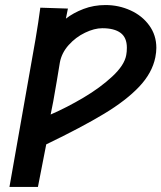

<svg xmlns="http://www.w3.org/2000/svg" viewBox="-20 -742 640 762"><path d="M140 -711.5 249.5 -708 241.5 -668Q271 -691 311.5 -706.5Q352 -722 399 -722Q451 -722 497.5 -701Q544 -680 572.2 -641.2Q600.5 -602.5 600.5 -552Q600.5 -535.5 596.5 -514.5Q584 -452.5 532.5 -398Q481 -343.5 393.2 -290.5Q305.5 -237.5 163.5 -169L130.5 0H17.5L121 -586.5Q132.5 -654 140 -711.5ZM481 -523.5Q483.5 -536.5 483.5 -552.5Q483.5 -593 458.5 -611.5Q433.5 -630 386 -630Q354.5 -630 317.5 -612.2Q280.5 -594.5 252.5 -563.2Q224.5 -532 217.5 -493.5L205.5 -421Q189.5 -325 181 -287.5Q245.5 -315.5 311.8 -354.8Q378 -394 426 -438.8Q474 -483.5 481 -523.5Z"/></svg>

Font: JuliaMono
Style: Bold Italic
Weight: 700
Italic angle: -9°
Monospace: yes
Designer: cormullion
Foundry: corm
Version: Version 0.057; ttfautohint (v1.8.4)